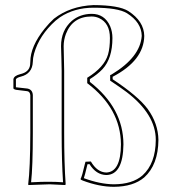

<svg xmlns="http://www.w3.org/2000/svg" viewBox="-20 -718 678 748"><path d="M423.8 9.8Q366.7 9.8 302.2 -14.6Q296.9 -16.6 294.9 -18.1L293.9 -21Q299.8 -31.2 310.5 -78.6Q312 -84 313 -87.9L334 -88.9Q358.4 -46.9 394 -45.9Q450.7 -47.9 451.2 -155.8Q450.2 -295.4 319.8 -394V-415Q386.2 -455.6 400.9 -505.9Q408.2 -531.7 408.2 -569.8Q408.2 -628.4 365.2 -647.9Q351.6 -653.8 336.9 -653.8Q263.2 -653.8 236.8 -585.9Q228 -562 228 -538.1Q228 -520 229 -491.2Q230 -460.9 230 -441.9V-200.2Q230 -82.5 235.8 0L233.9 2.9Q232.4 2.9 173.8 0L90.8 2.9L89.8 0Q97.7 -61.5 98.1 -200.2V-347.2Q96.7 -361.3 85.9 -362.8L42 -368.2Q33.2 -370.1 32.2 -374V-409.2Q34.2 -422.9 59.1 -429.2Q93.3 -437 97.2 -464.4Q98.1 -470.7 98.1 -477.1Q98.1 -537.1 154.3 -606.9Q171.4 -627.9 189.9 -645Q253.4 -694.3 344.2 -698.2Q443.4 -697.8 480 -674.8Q541 -635.3 542 -578.1Q540.5 -482.4 418.9 -418.9V-409.2Q518.1 -343.8 555.7 -293Q596.2 -236.8 597.2 -172.9Q596.2 -75.7 542 -26.9Q499.5 9.3 423.8 9.8ZM423.8 0Q496.1 -0.5 535.2 -34.7Q586.4 -81.1 586.9 -172.9Q586.9 -272.5 473.1 -359.4Q450.2 -376.5 413.6 -400.9L409.2 -403.8V-425.3L414.6 -427.7Q526.4 -495.1 532.2 -578.1Q531.2 -630.9 474.6 -666.5Q439.5 -688 344.2 -688Q270 -688 213.9 -650.9Q204.1 -644 196.8 -637.7Q132.8 -580.6 112.8 -509.3Q107.9 -491.2 107.9 -477.1Q106 -430.7 61 -419.4Q45.4 -415.5 42 -409.2V-377.9H43L86.9 -373Q106.9 -369.1 107.9 -347.2V-200.2Q107.9 -68.4 101.1 -7.8Q145.5 -10.3 173.8 -9.8Q200.2 -9.8 225.6 -7.8Q220.2 -89.8 220.2 -200.2V-441.9Q220.2 -461.4 219.2 -490.7Q218.3 -520 217.8 -538.1Q217.8 -599.6 259.8 -636.7Q291.5 -663.6 336.9 -664.1Q387.7 -664.1 409.2 -615.7Q418 -594.7 418 -569.8Q418 -490.7 379.4 -448.7Q359.9 -428.2 330.1 -409.7V-398.9Q460.4 -297.4 460.9 -155.8Q459.5 -37.1 394 -36.1Q354.5 -37.1 328.6 -78.6L320.8 -78.1Q309.6 -30.8 306.6 -23.9Q369.6 -0.5 423.8 0Z"/></svg>

Font: Linux Biolinum Outline O
Style: Bold
Weight: 700
Designer: Philipp H. Poll
Foundry: Philipp H. Poll
Version: Version 0.9.2